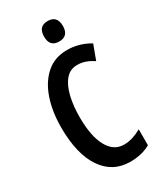

<svg xmlns="http://www.w3.org/2000/svg" viewBox="-229 -1006 928 1098"><g transform="rotate(-30 234.5 -457.0)"><path d="M303 -622Q256 -622 226 -586.5Q196 -551 181.5 -490.5Q167 -430 167 -356Q167 -230 204.5 -161.5Q242 -93 309 -93Q340 -93 369 -102.5Q398 -112 425 -127V-22Q369 10 292 10Q176 10 111 -86Q46 -182 46 -357Q46 -462 74.5 -545Q103 -628 158.5 -676.5Q214 -725 295 -725Q375 -725 445 -683L409 -586Q385 -603 358.5 -612.5Q332 -622 303 -622ZM283 -924Q345 -924 345 -856Q345 -789 283 -789Q221 -789 221 -856Q221 -924 283 -924Z"/></g></svg>

Font: Noto Sans Lao ExtraCondensed SemiBold
Style: Regular
Weight: 600
Width: 2
Designer: Monotype Design Team
Foundry: Monotype Imaging Inc.
Version: Version 2.003; ttfautohint (v1.8.4.7-5d5b)